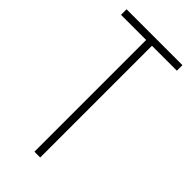

<svg xmlns="http://www.w3.org/2000/svg" viewBox="-177 -568 610 610"><g transform="rotate(45 127.5 -263.5)"><path d="M115 0V-502H2V-527H253V-502H141V0Z"/></g></svg>

Font: Noto Sans ExtraCondensed Thin
Style: Regular
Weight: 100
Width: 2
Designer: Monotype Design Team
Foundry: Monotype Imaging Inc.
Version: Version 2.013; ttfautohint (v1.8.4.7-5d5b)